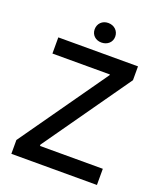

<svg xmlns="http://www.w3.org/2000/svg" viewBox="-157 -971 901 1071"><g transform="rotate(20 293.5 -435.5)"><path d="M299 -755C335 -755 361 -779 361 -812C361 -846 335 -871 299 -871C264 -871 239 -846 239 -812C239 -779 264 -755 299 -755ZM40 0H548V-96H175V-104L537 -618V-700H64V-604H405V-600L40 -82Z"/></g></svg>

Font: Fixel Display Medium
Style: Regular
Weight: 500
Designer: AlfaBravo + MacPaw
Foundry: Kyrylo Tkachov, Marchela Mozhyna, Serhii Makarenko, Maria Weinstein, Zakhar Kryvoshyya
Version: Version 1.211